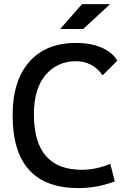

<svg xmlns="http://www.w3.org/2000/svg" viewBox="-20 -914 626 943"><path d="M365.2 9.8Q42 9.8 42 -347.7Q42 -517.1 123.5 -610.1Q205.1 -703.1 353.5 -703.1Q425.3 -703.1 478.5 -680.4Q531.7 -657.7 556.2 -615.7L483.9 -543.9Q461.9 -577.1 428 -595.2Q394 -613.3 354.5 -613.3Q260.3 -613.3 203.4 -545.4Q146.5 -477.5 146.5 -352.5Q146.5 -80.1 381.8 -80.1Q452.6 -80.1 521.5 -109.4L543.9 -23.4Q459 9.8 365.2 9.8ZM275.4 -771.5 382.8 -893.6H520.5L388.7 -771.5Z"/></svg>

Font: Cascadia Code
Style: Regular
Weight: 400
Monospace: yes
Designer: Aaron Bell
Foundry: Saja Typeworks
Version: Version 2106.017